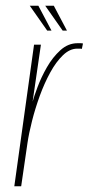

<svg xmlns="http://www.w3.org/2000/svg" viewBox="-20 -651 310 671"><path d="M30 0 99 -495H123L94 -296Q99 -314 111.5 -347.5Q124 -381 144 -416Q164 -451 191 -475.5Q218 -500 251 -500Q255 -500 261 -500Q267 -500 270 -499L266 -480Q264 -481 259.5 -481Q255 -481 250 -481Q224 -481 200 -458Q176 -435 155.5 -397.5Q135 -360 119 -316Q103 -272 92 -228.5Q81 -185 76 -151L54 0ZM214 -544H199L138 -631H168ZM160 -544H145L84 -631H114Z"/></svg>

Font: Alumni Sans Thin Thin
Style: Italic
Weight: 250
Italic angle: -8°
Version: Version 1.016